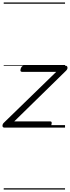

<svg xmlns="http://www.w3.org/2000/svg" viewBox="-30 -1030 565 1550"><path d="M8 0Q-10 0 -10 -14Q-10 -28 0 -38L424 -450H148Q139 -450 136 -456Q133 -462 137 -475Q141 -487 147.5 -493.5Q154 -500 163 -500H497Q508 -500 512 -493.5Q516 -487 514.5 -478Q513 -469 504 -460L85 -50H375Q384 -50 386.5 -44Q389 -38 385 -23Q382 -12 375.5 -6Q369 0 359 0ZM0 490H495V500H0ZM0 -20H495V0H0ZM0 -505H495V-500H0ZM0 -1010H495V-1000H0Z"/></svg>

Font: Playwrite AU TAS Guides
Style: Regular
Weight: 400
Designer: Veronika Burian, José Scaglione
Foundry: TypeTogether
Version: Version 1.003